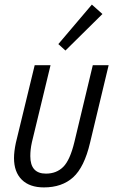

<svg xmlns="http://www.w3.org/2000/svg" viewBox="-20 -806 499 836"><path d="M171 10Q109 10 75 -23.5Q41 -57 41 -118Q41 -132 43 -148.5Q45 -165 49 -184L131 -522H200L119 -187Q115 -169 113.5 -154.5Q112 -140 112 -126Q112 -50 180 -50Q226 -50 255.5 -79.5Q285 -109 304 -188L384 -522H453L372 -184Q347 -78 298.5 -34Q250 10 171 10ZM265 -586 234 -614 380 -786 426 -745Z"/></svg>

Font: Ubuntu Sans Condensed
Style: Italic
Weight: 400
Width: 3
Italic angle: -13.5°
Designer: Dalton Maag Ltd
Foundry: Dalton Maag Ltd
Version: Version 1.006; ttfautohint (v1.8.4.7-5d5b)